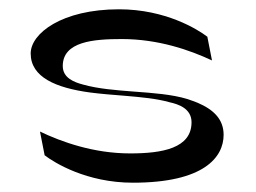

<svg xmlns="http://www.w3.org/2000/svg" viewBox="-20 -432 550 413"><path d="M248 -226C283 -223 317 -220 345 -212C363 -208 392 -199 392 -169C392 -113 329 -102 260 -102C181 -102 112 -127 66 -149L76 -98C97 -82 166 -39 266 -39C419 -39 461 -94 461 -142C461 -175 440 -196 405 -211C398 -214 391 -216 383 -219C350 -229 309 -232 268 -235C229 -238 191 -241 159 -250C140 -255 115 -264 115 -290C115 -343 182 -348 242 -348C321 -348 389 -324 436 -302L426 -353C405 -369 336 -412 236 -412C113 -412 46 -360 46 -317C46 -266 100 -243 174 -233C197 -230 223 -228 248 -226Z"/></svg>

Font: Charger Static
Style: 2
Weight: 1000
Designer: Jasper
Foundry: KineticPlasma Fonts/Cannot Into Space Fonts
Version: Version 1.1